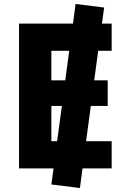

<svg xmlns="http://www.w3.org/2000/svg" viewBox="-20 -849 649 968"><path d="M239 -593V-444H309L329 -593ZM475 -593 455 -444H523V-315H438L414 -137H543V0H396L383 99L239 81L250 0H76V-730H348L361 -829L505 -811L494 -730H543V-593ZM268 -137 292 -315H239V-137Z"/></svg>

Font: Mplus 1p ExtraBold
Style: Regular
Weight: 800
Version: Version 1.061